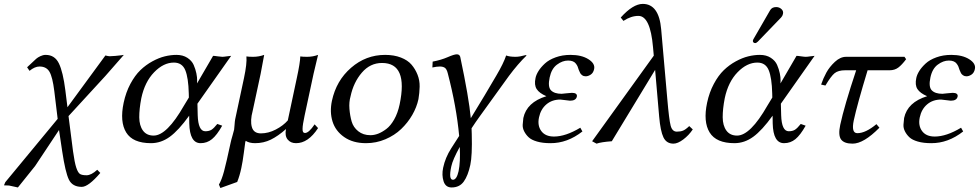

<svg xmlns="http://www.w3.org/2000/svg" viewBox="-48 -718 4976 976"><path d="M228 -254.9Q219.2 -326.2 203.6 -353Q188 -379.9 152.8 -379.9Q128.9 -379.9 102.1 -357.9L89.8 -376Q97.7 -382.8 112.8 -397.5Q127.9 -412.1 136 -419.2Q144 -426.3 157.5 -432.6Q170.9 -439 184.1 -439Q230.5 -439 251.5 -395.5Q272.5 -352.1 284.2 -258.8L294.9 -172.9L487.8 -436Q502.9 -432.1 509.8 -432.1Q520.5 -432.1 538.3 -433.8Q556.2 -435.5 568.8 -437L581.5 -439L487.8 -332L300.3 -127.9L323.2 50.8Q331.1 108.4 339.8 134.5Q348.6 160.6 359.1 166.7Q369.6 172.9 392.1 172.9Q416 172.9 446.3 145L461.9 161.1Q401.4 231.9 367.7 231.9Q320.3 231.9 302.2 195.1Q284.2 158.2 268.1 50.8L252 -57.1L130.4 126L43 234.9L-2 225.1L-27.8 224.1L-21 208L245.1 -113.8Z M955.6 -190.9 957 -132.8Q959.5 -50.8 995.6 -50.8Q1014.6 -50.8 1026.9 -58.3Q1039.1 -65.9 1056.6 -87.9L1081.5 -79.1Q1054.7 -31.2 1029.5 -10.7Q1004.4 9.8 971.7 9.8Q916.5 9.8 914.1 -90.8L913.6 -129.9Q859.9 -55.2 815.2 -22.7Q770.5 9.8 719.7 9.8Q627 9.8 593.5 -44.7Q560.1 -99.1 580.6 -195.8Q591.8 -248.5 614.7 -291.5Q637.7 -334.5 665.5 -361.3Q693.4 -388.2 726.6 -406.2Q759.8 -424.3 790 -431.6Q820.3 -439 849.1 -439Q881.8 -439 904.5 -424.1Q927.2 -409.2 936.5 -387.9Q945.8 -366.7 950.2 -345.2Q954.6 -323.7 954.1 -309.1L953.6 -293.9L1035.2 -434.1Q1042.5 -434.1 1058.6 -431.6Q1074.7 -429.2 1082 -429.2Q1089.8 -429.2 1105.2 -431.6Q1120.6 -434.1 1127 -434.1ZM912.1 -222.2 911.6 -243.2Q909.7 -322.8 893.8 -361.3Q877.9 -399.9 835.9 -399.9Q783.2 -399.9 735.6 -350.8Q688 -301.8 670.4 -219.2Q659.7 -164.1 659.9 -121.8Q660.2 -79.6 678.7 -54.2Q697.3 -28.8 732.9 -28.8Q800.3 -28.8 887.2 -181.2Z M1545.9 -342.8 1500.5 -130.9Q1495.1 -105.5 1492.7 -90.1Q1490.2 -74.7 1490 -63Q1489.7 -51.3 1492.9 -46.6Q1496.1 -42 1502.4 -42Q1522 -42 1551.3 -85.9L1568.8 -66.9Q1518.6 10.3 1456.5 9.8Q1429.2 9.8 1414.1 -9Q1398.9 -27.8 1405.8 -62Q1365.7 -26.4 1328.9 -8.3Q1292 9.8 1248.5 9.8Q1219.2 9.8 1201.2 -2Q1201.2 -2 1200.2 0Q1199.2 2.4 1198.7 4.9Q1197.8 9.8 1191.7 57.4Q1185.5 105 1178.7 136.2Q1170.4 175.8 1157.7 207L1072.3 237.8L1064.9 220.2Q1079.1 196.3 1090.8 152.8Q1102.5 109.4 1124.5 6.8Q1127.4 -7.3 1133.8 -28.3Q1140.1 -49.3 1142.1 -59.1Q1143.1 -63.5 1144.3 -82.5Q1145.5 -101.6 1147.5 -111.8L1192.4 -321.8Q1208 -395.5 1204.6 -431.2Q1216.3 -429.2 1238.8 -429.2Q1267.6 -429.2 1294.9 -439Q1283.2 -375 1276.9 -342.8L1236.3 -153.8Q1223.1 -105 1232.2 -72.5Q1241.2 -40 1278.3 -40Q1316.4 -40 1354 -59.6Q1391.6 -79.1 1415 -106L1460.9 -321.8Q1477.5 -398.4 1478.5 -431.2Q1490.2 -429.2 1513.2 -429.2Q1542 -429.2 1568.8 -439Q1552.7 -374.5 1545.9 -342.8Z M1639.2 -205.1Q1661.1 -308.1 1736.6 -373.5Q1812 -439 1909.7 -439Q1955.1 -439 1989.7 -425.5Q2024.4 -412.1 2043.7 -389.6Q2063 -367.2 2074.5 -338.1Q2085.9 -309.1 2085.2 -277.3Q2084.5 -245.6 2079.1 -213.9Q2070.3 -172.9 2047.6 -133.5Q2024.9 -94.2 1991.2 -62Q1957.5 -29.8 1910.9 -10Q1864.3 9.8 1812.5 9.8Q1746.1 9.8 1701.7 -21.2Q1657.2 -52.2 1642.3 -100.6Q1627.4 -148.9 1639.2 -205.1ZM1894 -397.9Q1833.5 -397.9 1791.3 -348.6Q1749 -299.3 1733.9 -228Q1725.6 -199.2 1728.3 -164.8Q1731 -130.4 1739.5 -100.6Q1748 -70.8 1773.2 -50.8Q1798.3 -30.8 1835 -30.8Q1854 -30.8 1874 -38.3Q1894 -45.9 1915.8 -62.3Q1937.5 -78.6 1955.8 -110.8Q1974.1 -143.1 1983.4 -187Q2027.8 -397.9 1894 -397.9Z M2289.1 28.8Q2253.4 93.3 2246.1 127.9Q2231.4 195.8 2254.4 195.8Q2273.4 195.8 2283.2 151.9Q2293 104.5 2289.1 28.8ZM2204.6 134.8Q2215.3 83.5 2245.6 36.1L2286.1 -26.9Q2272.5 -175.3 2228.5 -344.2Q2223.1 -366.7 2213.4 -373.3Q2203.6 -379.9 2188 -379.9Q2172.4 -379.9 2149.9 -375L2151.4 -404.8Q2194.8 -413.1 2227.8 -427.5Q2260.7 -441.9 2274.2 -441.9Q2287.6 -441.9 2291.5 -429.2Q2335.9 -220.2 2345.2 -117.2Q2421.9 -242.2 2475.1 -334Q2511.7 -396 2524.9 -436Q2542.5 -429.2 2572.8 -429.2Q2593.3 -429.2 2624.5 -438L2628.9 -436Q2585 -393.6 2539.1 -332L2391.1 -127Q2370.1 -98.1 2349.1 -65.9Q2349.1 -61 2349.6 -51Q2350.1 -41 2350.1 -36.1Q2353 72.8 2342.8 120.1Q2331.1 174.8 2309.6 204.8Q2288.1 234.9 2247.6 234.9Q2216.8 234.9 2206.8 203.4Q2196.8 171.9 2204.6 134.8Z M2691.9 -121.1Q2683.1 -79.6 2703.6 -51.8Q2724.1 -23.9 2768.1 -23.9Q2827.1 -23.9 2901.9 -68.8L2912.6 -49.8Q2835.9 10.3 2750 9.8Q2710.4 9.8 2681.9 1.5Q2653.3 -6.8 2639.2 -20.3Q2625 -33.7 2616.5 -50.5Q2607.9 -67.4 2609.1 -84.7Q2610.4 -102.1 2612.3 -118.2Q2629.4 -198.2 2729.5 -229Q2693.8 -244.1 2680.2 -265.1Q2666.5 -286.1 2674.3 -321.8Q2677.7 -338.4 2689.5 -357.2Q2701.2 -376 2721.7 -395Q2742.2 -414.1 2776.4 -426.5Q2810.5 -439 2852.1 -439Q2908.2 -439 2943.1 -417Q2978 -395 2972.2 -367.2Q2968.3 -347.7 2955.1 -338.9Q2941.9 -330.1 2929.2 -330.1Q2918.9 -330.1 2911.6 -335.4Q2904.3 -340.8 2901.4 -346.4Q2898.4 -352.1 2894 -362.8Q2891.1 -373 2888.2 -379.9Q2885.3 -386.7 2879.4 -394.5Q2873.5 -402.3 2863.8 -406.2Q2854 -410.2 2839.8 -410.2Q2811 -410.2 2783.2 -389.4Q2755.4 -368.7 2746.1 -324.2Q2735.8 -276.4 2752.9 -258.8Q2770 -241.2 2807.1 -241.2L2831.5 -243.7Q2856 -246.1 2859.4 -246.1Q2873.5 -246.1 2879.9 -241Q2886.2 -235.8 2884.3 -227.1Q2879.9 -206.1 2849.6 -206.1Q2845.7 -206.1 2825.2 -209Q2804.7 -211.9 2800.3 -211.9Q2758.3 -211.9 2729.5 -187.5Q2700.7 -163.1 2691.9 -121.1Z M3473.6 -60.1Q3453.6 -30.3 3425.3 -9Q3397 12.2 3375.5 12.2Q3339.8 12.2 3324.5 -19.8Q3309.1 -51.8 3302.7 -126L3282.2 -362.8L3062 0Q3008.3 3.9 2984.4 12.2L2961.9 0L3275.4 -435.1L3271.5 -478Q3257.8 -637.2 3197.3 -637.2Q3159.7 -637.2 3121.1 -611.8L3107.4 -628.9Q3169.4 -697.8 3219.2 -698.2Q3301.8 -698.2 3313 -568.8L3344.2 -213.9Q3353 -109.9 3361.1 -79.3Q3369.1 -48.8 3392.6 -48.8Q3411.1 -48.8 3424.1 -54Q3437 -59.1 3455.6 -77.1Z M3897.5 -682.1Q3913.1 -682.1 3924.3 -671.9Q3935.5 -661.6 3932.1 -647Q3929.7 -636.2 3922.4 -628.9L3804.7 -506.8Q3796.9 -499 3790.8 -499Q3784.7 -499 3781.5 -502.9Q3778.3 -506.8 3779.3 -512.2Q3779.8 -515.6 3783.7 -522L3866.2 -665Q3875.5 -682.1 3897.5 -682.1ZM3921.4 -190.9 3922.9 -132.8Q3925.3 -50.8 3961.4 -50.8Q3980.5 -50.8 3992.7 -58.3Q4004.9 -65.9 4022.5 -87.9L4047.4 -79.1Q4020.5 -31.2 3995.4 -10.7Q3970.2 9.8 3937.5 9.8Q3882.3 9.8 3879.9 -90.8L3879.4 -129.9Q3825.7 -55.2 3781 -22.7Q3736.3 9.8 3685.5 9.8Q3592.8 9.8 3559.3 -44.7Q3525.9 -99.1 3546.4 -195.8Q3557.6 -248.5 3580.6 -291.5Q3603.5 -334.5 3631.3 -361.3Q3659.2 -388.2 3692.4 -406.2Q3725.6 -424.3 3755.9 -431.6Q3786.1 -439 3814.9 -439Q3847.7 -439 3870.4 -424.1Q3893.1 -409.2 3902.3 -387.9Q3911.6 -366.7 3916 -345.2Q3920.4 -323.7 3919.9 -309.1L3919.4 -293.9L4001 -434.1Q4008.3 -434.1 4024.4 -431.6Q4040.5 -429.2 4047.9 -429.2Q4055.7 -429.2 4071 -431.6Q4086.4 -434.1 4092.8 -434.1ZM3877.9 -222.2 3877.4 -243.2Q3875.5 -322.8 3859.6 -361.3Q3843.8 -399.9 3801.8 -399.9Q3749 -399.9 3701.4 -350.8Q3653.8 -301.8 3636.2 -219.2Q3625.5 -164.1 3625.7 -121.8Q3626 -79.6 3644.5 -54.2Q3663.1 -28.8 3698.7 -28.8Q3766.1 -28.8 3853 -181.2Z M4252.9 -429.2H4549.8L4558.1 -417Q4536.6 -388.2 4518.3 -374.5Q4500 -360.8 4474.1 -360.8H4362.3Q4309.1 -185.5 4292 -106Q4278.3 -41 4310.1 -41Q4352.1 -41 4407.2 -86.9L4422.4 -68.8Q4342.3 12.2 4286.1 12.2Q4243.2 12.2 4227.5 -9Q4211.9 -30.3 4223.1 -83Q4243.7 -179.2 4304.2 -360.8H4248.5Q4212.9 -360.8 4194.6 -345.9Q4176.3 -331.1 4147.9 -283.2L4126 -288.1Q4136.7 -319.8 4152.6 -348.9Q4168.5 -377.9 4196 -403.6Q4223.6 -429.2 4252.9 -429.2Z M4627.4 -121.1Q4618.7 -79.6 4639.2 -51.8Q4659.7 -23.9 4703.6 -23.9Q4762.7 -23.9 4837.4 -68.8L4848.1 -49.8Q4771.5 10.3 4685.5 9.8Q4646 9.8 4617.4 1.5Q4588.9 -6.8 4574.7 -20.3Q4560.5 -33.7 4552 -50.5Q4543.5 -67.4 4544.7 -84.7Q4545.9 -102.1 4547.9 -118.2Q4564.9 -198.2 4665 -229Q4629.4 -244.1 4615.7 -265.1Q4602.1 -286.1 4609.9 -321.8Q4613.3 -338.4 4625 -357.2Q4636.7 -376 4657.2 -395Q4677.7 -414.1 4711.9 -426.5Q4746.1 -439 4787.6 -439Q4843.8 -439 4878.7 -417Q4913.6 -395 4907.7 -367.2Q4903.8 -347.7 4890.6 -338.9Q4877.4 -330.1 4864.7 -330.1Q4854.5 -330.1 4847.2 -335.4Q4839.8 -340.8 4836.9 -346.4Q4834 -352.1 4829.6 -362.8Q4826.7 -373 4823.7 -379.9Q4820.8 -386.7 4814.9 -394.5Q4809.1 -402.3 4799.3 -406.2Q4789.6 -410.2 4775.4 -410.2Q4746.6 -410.2 4718.8 -389.4Q4690.9 -368.7 4681.6 -324.2Q4671.4 -276.4 4688.5 -258.8Q4705.6 -241.2 4742.7 -241.2L4767.1 -243.7Q4791.5 -246.1 4794.9 -246.1Q4809.1 -246.1 4815.4 -241Q4821.8 -235.8 4819.8 -227.1Q4815.4 -206.1 4785.2 -206.1Q4781.2 -206.1 4760.7 -209Q4740.2 -211.9 4735.8 -211.9Q4693.8 -211.9 4665 -187.5Q4636.2 -163.1 4627.4 -121.1Z"/></svg>

Font: Linux Biolinum
Style: Italic
Weight: 400
Italic angle: -12°
Designer: Philipp H. Poll
Foundry: Philipp H. Poll
Version: Version 1.1.3 ; ttfautohint (v0.9)